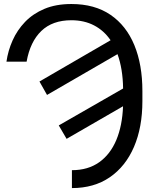

<svg xmlns="http://www.w3.org/2000/svg" viewBox="-20 -742 756 975"><path d="M278.4 -105.1 605.1 -292.6Q603.7 -392.8 576.7 -467L218.8 -259.9L180.4 -328.1L541.5 -537.6Q508.2 -586.6 457.9 -612.9Q407.7 -639.2 342.3 -639.2Q246.4 -639.2 189.8 -584.7Q133.2 -530.2 115.1 -429H12.8Q20.6 -484.4 43.9 -536.6Q67.1 -588.8 107.2 -630.7Q147.4 -672.6 205.8 -697.1Q264.2 -721.6 342.3 -721.6Q460.9 -721.6 541.2 -666.7Q621.4 -611.9 662.3 -512.6Q703.1 -413.4 703.1 -279.8V-228.7Q703.1 -95.2 660.3 4.1Q617.5 103.3 537.5 158.2Q457.4 213.1 345.2 213.1V122.2Q426.8 122.2 483.5 82Q540.1 41.9 570.7 -31.1Q601.2 -104 604.8 -202.4L318.2 -36.9Z"/></svg>

Font: Inter UI
Style: Regular
Weight: 400
Designer: Rasmus Andersson
Foundry: rsms
Version: Version 2.2